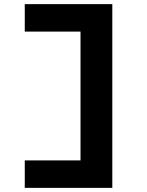

<svg xmlns="http://www.w3.org/2000/svg" viewBox="-20 -720 714 930"><path d="M100 190V57H376L370 65V-579L380 -567H100V-700H524V190Z"/></svg>

Font: Lexend Zetta SemiBold
Style: Regular
Weight: 600
Designer: Bonnie Shaver-Troup, Thomas Jockin
Foundry: Lexend
Version: Version 1.007